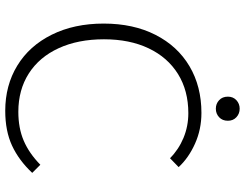

<svg xmlns="http://www.w3.org/2000/svg" viewBox="-121 -801 935 733"><g transform="rotate(90 346.5 -434.5)"><path d="M70 -363Q70 -476 113 -560.5Q156 -645 233 -690.5Q310 -736 411 -736Q474 -736 528.5 -711.5Q583 -687 618 -649L584 -616Q551 -649 506.5 -667.5Q462 -686 412 -686Q326 -686 262.5 -646.5Q199 -607 164.5 -534.5Q130 -462 130 -364Q130 -265 164 -191Q198 -117 260.5 -77Q323 -37 407 -37Q469 -37 517 -57.5Q565 -78 609 -121L640 -90Q592 -39 536 -13Q480 13 403 13Q306 13 230.5 -33Q155 -79 112.5 -164.5Q70 -250 70 -363ZM349 -837Q349 -857 362.5 -869.5Q376 -882 395 -882Q414 -882 427.5 -869.5Q441 -857 441 -837Q441 -816 427.5 -803.5Q414 -791 395 -791Q376 -791 362.5 -803.5Q349 -816 349 -837Z"/></g></svg>

Font: Nebula Sans Light
Style: Regular
Weight: 300
Designer: Paul D. Hunt for Adobe (as Source Sans)
Foundry: Nebula Entertainment & Broadcasting LLC
Version: Version 1.010